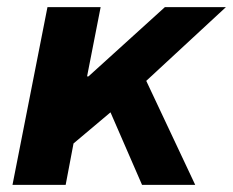

<svg xmlns="http://www.w3.org/2000/svg" viewBox="-20 -518 653 538"><path d="M15 0 113 -498H262L224 -304H228L442 -498H613L344 -249L186 -116L164 0ZM281 -223 374 -325 527 0H378Z"/></svg>

Font: Source Code Pro ExtraBold
Style: Italic
Weight: 800
Italic angle: -11°
Monospace: yes
Designer: Paul D. Hunt, Teo Tuominen
Foundry: Adobe Systems Incorporated
Version: Version 1.016;hotconv 1.0.116;makeotfexe 2.5.65601